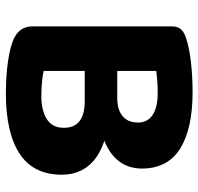

<svg xmlns="http://www.w3.org/2000/svg" viewBox="-31 -631 677 655"><g transform="rotate(90 307.5 -303.5)"><path d="M555 -449Q555 -404 530.5 -371.5Q506 -339 460 -321Q518 -302 547 -265Q576 -228 576 -176Q576 -79 504.5 -32Q433 15 298 15Q280 15 257.5 14Q235 13 211.5 10.5Q188 8 164.5 3.5Q141 -1 122 -8Q70 -27 70 -76V-552Q70 -572 80.5 -583Q91 -594 111 -600Q144 -611 193 -616.5Q242 -622 294 -622Q419 -622 487 -579.5Q555 -537 555 -449ZM416 -183Q416 -254 325 -254H222V-114Q238 -110 262 -108Q286 -106 308 -106Q356 -106 386 -124.5Q416 -143 416 -183ZM222 -365H315Q354 -365 376 -383Q398 -401 398 -436Q398 -468 372.5 -485.5Q347 -503 296 -503Q277 -503 256 -501.5Q235 -500 222 -498Z"/></g></svg>

Font: Baloo 2
Style: Bold
Weight: 700
Designer: Sarang Kulkarni and Ek Type
Foundry: Ek Type
Version: Version 1.640;hotconv 1.0.111;makeotfexe 2.5.65597; ttfautoh